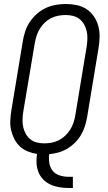

<svg xmlns="http://www.w3.org/2000/svg" viewBox="-20 -763 540 959"><path d="M322 176Q298 176 275 172Q252 168 231.5 158.5Q211 149 195.5 133Q180 117 172 96.5Q164 76 162.5 52.5Q161 29 165 6Q140 2 118 -7Q96 -16 79 -32Q62 -48 51.5 -69Q41 -90 35.5 -113.5Q30 -137 31.5 -162Q33 -187 37 -213L94 -558Q98 -582 106 -606.5Q114 -631 129 -653.5Q144 -676 164.5 -694Q185 -712 208.5 -723Q232 -734 257.5 -738.5Q283 -743 308 -743Q336 -743 363 -737.5Q390 -732 412 -717.5Q434 -703 449 -681Q464 -659 471 -633Q478 -607 477.5 -579Q477 -551 472 -522L415 -177Q411 -155 404 -132.5Q397 -110 384.5 -89Q372 -68 354.5 -50.5Q337 -33 316 -20.5Q295 -8 272 -1.5Q249 5 226 7Q223 30 226.5 52Q230 74 243 90Q256 106 277.5 113Q299 120 321 120H344V176ZM201 -47Q219 -47 238 -50.5Q257 -54 274.5 -63Q292 -72 306 -85.5Q320 -99 330.5 -115.5Q341 -132 347 -150Q353 -168 356 -186L413 -531Q416 -551 416.5 -570Q417 -589 413 -607Q409 -625 400 -641Q391 -657 377 -668Q363 -679 345 -683.5Q327 -688 308 -688Q290 -688 271 -684.5Q252 -681 234.5 -672Q217 -663 203 -649.5Q189 -636 179 -619.5Q169 -603 163 -585Q157 -567 154 -549L96 -204Q93 -184 92.5 -165Q92 -146 96 -128Q100 -110 109 -94Q118 -78 132 -67Q146 -56 164 -51.5Q182 -47 201 -47Z"/></svg>

Font: Iosevka Light
Style: Italic
Weight: 300
Italic angle: -9°
Monospace: yes
Designer: Belleve Invis
Foundry: Belleve Invis
Version: Version 32.5.0; ttfautohint (v1.8.4)